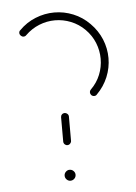

<svg xmlns="http://www.w3.org/2000/svg" viewBox="-44 -554 418 589"><g transform="rotate(-5 165.5 -259.5)"><path d="M133 -17Q133 -23.7 138 -28.7Q143 -33.7 149.6 -33.7Q156.7 -33.7 161.7 -28.7Q166.7 -23.7 166.7 -17Q166.7 -10 161.7 -5Q156.7 0 149.6 0Q143 0 138 -5Q133 -10 133 -17ZM149.6 -208.5Q154.4 -208.5 158.1 -205Q161.9 -201.5 161.9 -196.7V-121.9Q161.9 -117 158.3 -113.3Q154.8 -109.6 149.6 -109.6Q144.8 -109.6 141.3 -113.1Q137.8 -116.7 137.8 -121.9V-196.7Q137.8 -201.5 141.3 -205Q144.8 -208.5 149.6 -208.5ZM44.8 -453Q40 -453 36.3 -456.7Q32.6 -460.4 32.6 -465.2Q32.6 -470.4 36.3 -473.3Q58.1 -495.6 86.5 -507Q114.8 -518.5 144.8 -518.5Q174.8 -518.5 203 -507Q231.1 -495.6 253 -473.3Q275.2 -451.1 286.9 -423Q298.5 -394.8 298.5 -364.8Q298.5 -334.8 286.9 -306.7Q275.2 -278.5 253 -256.3Q250 -252.6 244.8 -252.6Q239.6 -252.6 236.1 -256.1Q232.6 -259.6 232.6 -264.4Q232.6 -269.6 236.3 -273.3Q255.2 -291.9 264.8 -315.6Q274.4 -339.3 274.4 -364.8Q274.4 -390 264.8 -413.9Q255.2 -437.8 236.3 -456.7Q217.8 -475.2 193.9 -484.8Q170 -494.4 144.8 -494.4Q119.6 -494.4 95.9 -484.8Q72.2 -475.2 53.3 -456.7Q50 -453 44.8 -453Z"/></g></svg>

Font: 26F Galaxy Hebrew Thin
Style: Regular
Weight: 100
Designer: C₂₉H₂₅N₃O₅
Version: Version 1.000